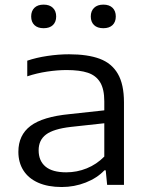

<svg xmlns="http://www.w3.org/2000/svg" viewBox="-20 -780 623 810"><path d="M503 -348.5V0H432L426 -61.5H420.5Q390 -29 341.8 -10Q293.5 9 240.5 9Q182.5 9 141.2 -9.2Q100 -27.5 78.8 -61Q57.5 -94.5 57.5 -139.5Q57.5 -210 108.8 -248.8Q160 -287.5 273 -298.5L420 -314.5V-352.5Q420 -404 402.5 -432.8Q385 -461.5 350.8 -473Q316.5 -484.5 261 -484.5Q222.5 -484.5 179 -478Q135.5 -471.5 95 -458V-524Q133 -537 180 -544Q227 -551 271 -551Q350 -551 400.8 -532Q451.5 -513 477.2 -468.5Q503 -424 503 -348.5ZM420 -119.5V-260L278 -244.5Q205.5 -236 174.2 -212.5Q143 -189 143 -146Q143 -101.5 172 -77.2Q201 -53 259.5 -53Q304.5 -53 346 -69.8Q387.5 -86.5 420 -119.5ZM111.5 -710.5Q111.5 -733.5 125.2 -747Q139 -760.5 164 -760.5Q189 -760.5 203 -747Q217 -733.5 217 -710.5Q217 -687.5 203.2 -674.2Q189.5 -661 164 -661Q139 -661 125.2 -674.2Q111.5 -687.5 111.5 -710.5ZM363 -710.5Q363 -733.5 377 -747Q391 -760.5 416 -760.5Q441 -760.5 454.8 -747Q468.5 -733.5 468.5 -710.5Q468.5 -687.5 454.8 -674.2Q441 -661 416 -661Q390.5 -661 376.8 -674.2Q363 -687.5 363 -710.5Z"/></svg>

Font: Encode Sans Expanded
Style: Regular
Weight: 400
Width: 7
Designer: Multiple Designers
Foundry: Impallari Type
Version: Version 2.000